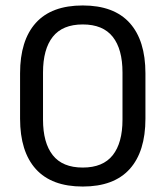

<svg xmlns="http://www.w3.org/2000/svg" viewBox="-20 -671 606 703"><path d="M283 12Q169 12 111.2 -52Q53.5 -116 53.5 -236.5V-402.5Q53.5 -523 111 -587Q168.5 -651 283 -651Q397 -651 454.8 -587Q512.5 -523 512.5 -402.5V-236.5Q512.5 -116 454.8 -52Q397 12 283 12ZM283 -57.5Q357 -57.5 392.8 -102.8Q428.5 -148 428.5 -233V-405.5Q428.5 -491 392.8 -536.2Q357 -581.5 283 -581.5Q209 -581.5 173.2 -536.2Q137.5 -491 137.5 -405.5V-233Q137.5 -148 173.2 -102.8Q209 -57.5 283 -57.5Z"/></svg>

Font: Anek Bangla
Style: Regular
Weight: 400
Designer: Sulekha Rajkumar (Bangla), Yesha Goshar (Latin)
Foundry: Ek Type
Version: Version 1.003